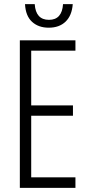

<svg xmlns="http://www.w3.org/2000/svg" viewBox="-20 -909 432 929"><path d="M345 0H76V-714H345V-664H131V-399H333V-349H131V-51H345ZM216 -775Q166 -775 135 -803.5Q104 -832 101 -889H148Q153 -813 217 -813Q280 -813 285 -889H332Q328 -834 297.5 -804.5Q267 -775 216 -775Z"/></svg>

Font: Noto Sans ExtraCondensed Light
Style: Regular
Weight: 300
Width: 2
Designer: Monotype Design Team
Foundry: Monotype Imaging Inc.
Version: Version 2.013; ttfautohint (v1.8.4.7-5d5b)